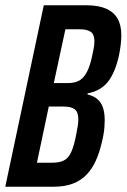

<svg xmlns="http://www.w3.org/2000/svg" viewBox="-21 -708 480 728"><path d="M-1 0 145 -688H307Q351 -688 380.5 -675.5Q410 -663 424.5 -638Q439 -613 439 -575Q439 -556 436.5 -536.5Q434 -517 430 -497Q415 -431 387.5 -397Q360 -363 311 -354V-350Q335 -344 349 -331.5Q363 -319 369.5 -299.5Q376 -280 376 -252Q376 -240 375 -226.5Q374 -213 371.5 -198.5Q369 -184 365 -168Q356 -129 342 -98Q328 -67 306.5 -45Q285 -23 254.5 -11.5Q224 0 182 0ZM119 -91H176Q205 -91 222 -100Q239 -109 249.5 -132.5Q260 -156 268 -198Q272 -217 274 -231Q276 -245 276 -255Q276 -283 262.5 -293.5Q249 -304 220 -304H164ZM183 -393H236Q259 -393 275.5 -400.5Q292 -408 304.5 -428Q317 -448 326 -485Q330 -504 333.5 -520.5Q337 -537 337 -552Q337 -577 323.5 -587Q310 -597 280 -597H227Z"/></svg>

Font: Saira ExtraCondensed SemiBold
Style: Italic
Weight: 600
Width: 2
Italic angle: -12°
Designer: Hector Gatti with collaboration of the Omnibus-Type team
Foundry: Omnibus-Type
Version: Version 1.101